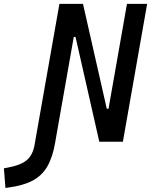

<svg xmlns="http://www.w3.org/2000/svg" viewBox="-150 -713 761 966"><path d="M349.6 0 230 -527.3H221.2L128.9 -3.9L127.9 2.9Q115.2 77.1 88.4 123.8Q61.5 170.4 14.2 195.6Q-33.2 220.7 -107.4 230.5L-122.6 232.4L-130.4 133.8L-109.4 129.9Q-45.9 118.2 -15.6 93Q14.6 67.9 23.9 16.1L28.8 -12.2L148.9 -693.4H267.6L387.2 -166H396L488.8 -693.4H590.3L468.3 0Z"/></svg>

Font: Cascadia Mono
Style: Italic
Weight: 400
Italic angle: -10°
Monospace: yes
Designer: Aaron Bell
Foundry: Saja Typeworks
Version: Version 2404.023; ttfautohint (v1.8.4)